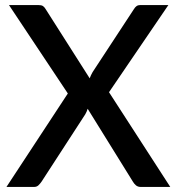

<svg xmlns="http://www.w3.org/2000/svg" viewBox="-20 -740 700 760"><path d="M654 0H537.5Q525.5 0 518 -6.5Q510.5 -13 506 -21L327 -309.5Q325 -303.5 322.8 -298Q320.5 -292.5 317.5 -287.5L144.5 -21Q139 -13 132.2 -6.5Q125.5 0 114.5 0H5.5L248.5 -370L15.5 -720H131.5Q144 -720 149.8 -716.2Q155.5 -712.5 160 -705L335 -430Q337.5 -436 340 -442Q342.5 -448 346.5 -454.5L509.5 -703Q514.5 -711.5 520.5 -715.8Q526.5 -720 535 -720H646.5L411.5 -375Z"/></svg>

Font: LatoLatin Semibold
Style: Regular
Weight: 600
Designer: Lukasz Dziedzic with Adam Twardoch and Botio Nikoltchev
Foundry: tyPoland Lukasz Dziedzic
Version: Version 2.015; 2015-08-06; http://www.latofonts.com/